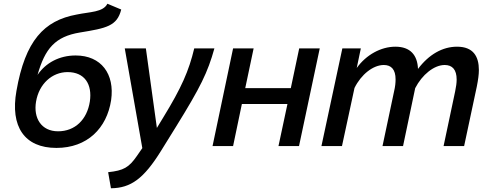

<svg xmlns="http://www.w3.org/2000/svg" viewBox="-20 -782 2628 1028"><path d="M282 10C447 10 552 -95 575 -246C595 -386 522 -485 385 -485C298 -485 225 -446 181 -381C221 -522 275 -586 408 -608C549 -631 607 -642 629 -731L555 -762C532 -716 461 -719 390 -704C216 -672 115 -565 68 -295C34 -104 111 10 282 10ZM291 -79C201 -79 158 -150 173 -238C189 -333 259 -396 342 -396C433 -396 475 -331 461 -238C446 -142 382 -79 291 -79Z M559 140 574 226C681 225 750 174 842 26L922 -103C1054 -316 1092 -394 1128 -523H1020C991 -402 952 -313 854 -153L820 -97L761 -523H648L742 11L713 53C670 115 642 131 559 140Z M1118 0H1228L1275 -225H1519L1471 0H1581L1692 -523H1582L1537 -310H1293L1338 -523H1228Z M1813 -523 1701 0H1811L1878 -311C1914 -384 1978 -434 2035 -434C2075 -434 2098 -410 2098 -357C2098 -339 2096 -318 2090 -293L2028 0H2138L2203 -310C2240 -382 2304 -434 2361 -434C2402 -434 2425 -409 2425 -356C2425 -338 2422 -317 2417 -293L2355 0H2465L2533 -319C2540 -354 2544 -383 2544 -407C2544 -480 2514 -532 2427 -532C2349 -532 2276 -490 2218 -413C2215 -487 2177 -532 2097 -532C2020 -532 1941 -489 1890 -418L1912 -523Z"/></svg>

Font: FIGSv2-sans-serif SmBold Italic
Style: Regular
Weight: 600
Italic angle: -12°
Designer: Matt McInerney, Pablo Impallari, Rodrigo Fuenzalida
Foundry: Matt McInerney, Pablo Impallari, Rodrigo Fuenzalida
Version: Version 4.020;hotconv 1.0.109;makeotfexe 2.5.65596